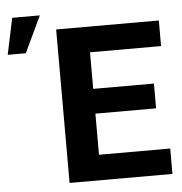

<svg xmlns="http://www.w3.org/2000/svg" viewBox="-223 -834 841 886"><g transform="rotate(-5 197.0 -391.0)"><path d="M0 0ZM491.2 -308.1H210V-117.7H540V0H63.5V-710.9H539.1V-592.3H210V-422.9H491.2ZM-133.8 -782.2H-5.9L-85.4 -613.8H-169.4Z"/></g></svg>

Font: Roboto
Style: Bold
Weight: 700
Designer: Google
Version: Version 2.134; 2016; ttfautohint (v1.6)